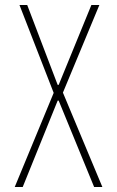

<svg xmlns="http://www.w3.org/2000/svg" viewBox="-20 -749 470 769"><path d="M39 0 195 -377 58 -729H89L211 -409H215L346 -729H378L232 -378L390 0H357L215 -346H211L71 0Z"/></svg>

Font: Hubot Sans Condensed ExtraLight
Style: Regular
Weight: 200
Width: 3
Designer: Deni Anggara
Foundry: GitHub, Inc., Subsidiary of Microsoft Corporation
Version: Version 2.000